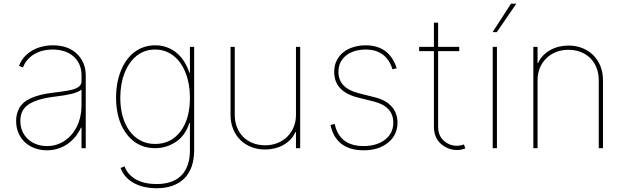

<svg xmlns="http://www.w3.org/2000/svg" viewBox="-20 -798 3364 1034"><path d="M83.5 -215.6Q91.6 -230.8 106.5 -244.1Q121.4 -257.5 144.4 -268.3Q167.3 -279.1 199 -287.1Q230.8 -295.1 272.7 -299.7Q291.9 -301.8 309.3 -304.3Q326.7 -306.8 343.8 -309.7Q360.4 -312.5 374.3 -316.6Q388.1 -320.7 398.1 -326.7Q408 -332.7 413.5 -340.7Q419 -348.7 419 -359.4V-392Q419 -426.1 407 -452.2Q394.9 -478.3 373.9 -495.9Q353 -513.5 324.8 -522.4Q296.5 -531.2 264.2 -531.2Q235.4 -531.2 210 -524.9Q184.7 -518.5 163.9 -506Q143.1 -493.6 127.7 -475.7Q112.2 -457.7 103.7 -434.7L82.4 -443.2Q93 -471.6 112 -492.4Q131 -513.1 155.2 -526.8Q179.3 -540.5 207.4 -547.2Q235.4 -554 264.2 -554Q347.3 -554 394.5 -507.8Q441.8 -461.6 441.8 -392V0H419V-110.8H416.2Q403.4 -83.1 384.8 -60.5Q366.1 -38 342.7 -22Q319.2 -6 291.5 2.7Q263.8 11.4 233 11.4Q199.6 11.4 169.4 0.9Q139.2 -9.6 116.5 -29.8Q93.8 -50.1 80.3 -79.7Q66.8 -109.4 66.8 -147.7Q66.8 -183.9 83.5 -215.6ZM89.5 -147.7Q89.5 -116.5 100.5 -91.3Q111.5 -66.1 130.9 -48.3Q150.2 -30.5 176.5 -21Q202.8 -11.4 233 -11.4Q285.2 -11.4 327.1 -39.4Q348.4 -53.3 365.2 -72.8Q382.1 -92.3 394.2 -117Q406.2 -141.7 412.6 -170.8Q419 -199.9 419 -233V-315.3Q398.8 -300.4 364.3 -292.3Q329.9 -284.1 281.2 -278.4Q226.6 -272 189.6 -260.7Q152.7 -249.3 130.5 -233Q108.3 -216.6 98.9 -195.3Q89.5 -174 89.5 -147.7Z M630.7 -416.2Q643.5 -448.2 661.8 -473.7Q680 -499.3 703.5 -517Q726.9 -534.8 755 -544.4Q783 -554 815.3 -554Q850.5 -554 879.8 -543Q909.1 -532 932.4 -512.3Q955.6 -492.5 972.5 -465.4Q989.3 -438.2 1000 -406.2H1002.8V-545.5H1025.6V11.4Q1025.6 60 1012.3 98.2Q998.9 136.4 973 162.5Q947.1 188.6 909.3 202.2Q871.4 215.9 822.4 215.9Q792.6 215.9 763 210Q733.3 204.2 707.4 191.2Q681.5 178.3 661 157.5Q640.6 136.7 629.3 106.5L650.6 98Q659.8 122.2 676.3 140.1Q692.8 158 715 169.7Q737.2 181.5 764.4 187.3Q791.5 193.2 822.4 193.2Q865.1 193.2 898.6 182Q932.2 170.8 955.3 148.3Q978.3 125.7 990.6 91.4Q1002.8 57.2 1002.8 11.4V-136.4H1000Q978.7 -68.2 927.6 -34.1Q876.1 0 815.3 0Q751.4 0 704.2 -34.4Q680.8 -51.5 662.3 -75.6Q643.8 -99.8 631 -130Q618.3 -160.2 611.7 -195.7Q605.1 -231.2 605.1 -271.3Q605.1 -352.3 630.7 -416.2ZM815.3 -22.7Q900.6 -22.7 951.7 -89.8Q1002.8 -156.6 1002.8 -271.3Q1002.8 -345.9 980.1 -404.1Q968.8 -433.6 952.4 -457Q936.1 -480.5 915.3 -497Q894.5 -513.5 869.3 -522.4Q844.1 -531.2 815.3 -531.2Q757.8 -531.2 715.6 -497.2Q694.2 -480.1 677.9 -456.3Q661.6 -432.5 650.4 -403.8Q639.2 -375 633.5 -341.6Q627.8 -308.2 627.8 -271.3Q627.8 -215.9 641 -170.3Q654.1 -124.6 678.4 -91.8Q702.8 -58.9 737.6 -40.8Q772.4 -22.7 815.3 -22.7Z M1244.3 -545.5V-179Q1244.3 -142.8 1256.2 -112.6Q1268.1 -82.4 1289.6 -60.9Q1311.1 -39.4 1341.3 -27.5Q1371.4 -15.6 1407.7 -15.6Q1443.9 -15.6 1474.3 -27.7Q1504.6 -39.8 1526.8 -61.6Q1549 -83.5 1561.4 -113.5Q1573.9 -143.5 1573.9 -179V-545.5H1596.6V0H1573.9V-86.6H1571Q1560.4 -62.9 1543 -45.3Q1525.6 -27.7 1503.9 -16Q1482.2 -4.3 1457.6 1.4Q1432.9 7.1 1407.7 7.1Q1366.8 7.1 1332.6 -6.6Q1298.3 -20.2 1273.6 -44.9Q1248.9 -69.6 1235.3 -103.9Q1221.6 -138.1 1221.6 -179V-545.5Z M1759.9 -125 1782.7 -130.7Q1807.2 -11.4 1938.9 -11.4Q1968.4 -11.4 1996.8 -18.6Q2025.2 -25.9 2047.8 -41.4Q2070.3 -56.8 2084.2 -80.8Q2098 -104.8 2098 -137.8Q2098 -225.1 1992.9 -251.4L1907.7 -272.7Q1779.8 -304.7 1779.8 -410.5Q1779.8 -446.7 1793.9 -473.5Q1807.9 -500.4 1831.3 -518.3Q1854.8 -536.2 1885.3 -545.1Q1915.8 -554 1948.9 -554Q2076.7 -554 2116.5 -430.4L2093.8 -424.7Q2060.4 -531.2 1948.9 -531.2Q1920.8 -531.2 1894.5 -524.1Q1868.3 -517 1847.8 -502.1Q1827.4 -487.2 1815 -464.5Q1802.6 -441.8 1802.6 -410.5Q1802.6 -323.2 1913.4 -295.5L1998.6 -274.1Q2058.6 -259.2 2089.7 -223.7Q2120.7 -188.2 2120.7 -137.8Q2120.7 -71 2070 -29.8Q2019.2 11.4 1938.9 11.4Q1863.6 11.4 1818.7 -23.3Q1773.8 -57.9 1759.9 -125Z M2237.2 -522.7V-545.5H2316.8V-676.1H2339.5V-545.5H2453.1V-522.7H2339.5V-115.1Q2339.5 -67.5 2370.4 -40.1Q2400.9 -12.8 2441.8 -12.8Q2456.7 -12.8 2478.7 -19.9L2485.8 1.4Q2475.1 5.3 2464.8 7.6Q2454.5 9.9 2441.8 9.9Q2392 9.9 2354 -23.8Q2316.8 -57.5 2316.8 -115.1V-522.7Z M2633.5 0V-545.5H2656.2V0ZM2632.8 -625 2732.2 -778.4H2760.7L2655.5 -625Z M2875 -545.5V-458.8H2877.8Q2888.5 -482.6 2906.1 -500.2Q2923.7 -517.8 2945.3 -529.5Q2967 -541.2 2991.7 -546.9Q3016.3 -552.6 3041.2 -552.6Q3082.4 -552.6 3116.5 -538.9Q3150.6 -525.2 3175.2 -500.5Q3199.9 -475.9 3213.6 -441.8Q3227.3 -407.7 3227.3 -366.5V0H3204.5V-366.5Q3204.5 -402.7 3192.6 -432.9Q3180.8 -463.1 3159.3 -484.6Q3137.8 -506 3107.6 -517.9Q3077.4 -529.8 3041.2 -529.8Q3005 -529.8 2974.6 -517.8Q2944.2 -505.7 2922.1 -483.8Q2899.9 -462 2887.4 -432.2Q2875 -402.3 2875 -366.5V0H2852.3V-545.5Z"/></svg>

Font: Inter P Thin
Style: Regular
Weight: 100
Designer: Rasmus Andersson
Foundry: rsms
Version: Version 3.018;git-588b23468